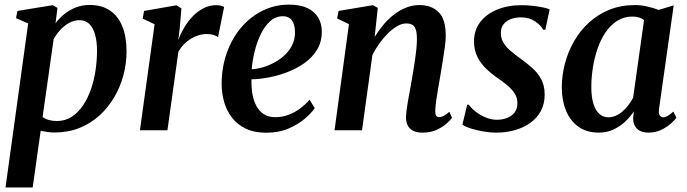

<svg xmlns="http://www.w3.org/2000/svg" viewBox="-20 -578 3048 852"><path d="M4.5 254 105 -474 51 -497.5 57.5 -529.5 214 -555 235 -543 226.5 -475Q242 -496.5 264.8 -515Q287.5 -533.5 316 -544.8Q344.5 -556 377.5 -556Q431.5 -556 468 -531.2Q504.5 -506.5 523 -460.5Q541.5 -414.5 541.5 -350Q541.5 -296 527.5 -243.8Q513.5 -191.5 486.5 -145.8Q459.5 -100 420.5 -64.8Q381.5 -29.5 331.5 -9.8Q281.5 10 221.5 10Q207 10 191.2 7.8Q175.5 5.5 160.5 2.5L125 254ZM169 -59Q181 -50 196.8 -45.5Q212.5 -41 232 -41Q269.5 -41 298.2 -59.8Q327 -78.5 348.2 -110Q369.5 -141.5 383.5 -181.8Q397.5 -222 404 -266.2Q410.5 -310.5 410.5 -352.5Q410.5 -393.5 402 -424.2Q393.5 -455 376.2 -471.8Q359 -488.5 333 -488.5Q308.5 -488.5 286.2 -476Q264 -463.5 246.5 -444Q229 -424.5 218 -404Z M601 0 666 -470.5 613 -495.5 619.5 -529.5 763 -554.5 785 -540.5 777.5 -451.5 771 -399.5Q780.5 -427 796.5 -454.2Q812.5 -481.5 834.2 -504.5Q856 -527.5 882.8 -541.2Q909.5 -555 940 -555Q952 -555 961.2 -552.5Q970.5 -550 974.5 -547L947.5 -413.5Q943 -417.5 929.5 -422.2Q916 -427 896.5 -427Q878.5 -427 860.2 -421.2Q842 -415.5 825.2 -405Q808.5 -394.5 794.8 -380Q781 -365.5 771.5 -348L723 0Z M1376.5 -98Q1362.5 -77 1332.8 -51.5Q1303 -26 1260 -7.5Q1217 11 1162 11Q1108.5 11 1070.5 -7.2Q1032.5 -25.5 1008.8 -56.8Q985 -88 974.2 -127Q963.5 -166 963.5 -207Q964 -280 986.5 -343.5Q1009 -407 1049.5 -455Q1090 -503 1144.5 -530.2Q1199 -557.5 1262.5 -557.5Q1312.5 -557.5 1344.5 -542Q1376.5 -526.5 1392 -500Q1407.5 -473.5 1408 -440Q1408.5 -393.5 1387.8 -358.8Q1367 -324 1332.5 -299.2Q1298 -274.5 1256.5 -258.5Q1215 -242.5 1173 -234.5Q1131 -226.5 1096 -226Q1095 -191.5 1100 -161.2Q1105 -131 1117.8 -107.8Q1130.5 -84.5 1151 -71.2Q1171.5 -58 1200.5 -58Q1233.5 -58 1261.2 -68.8Q1289 -79.5 1312.2 -97Q1335.5 -114.5 1354 -135.5ZM1236 -506Q1203.5 -506 1179 -484Q1154.5 -462 1137.2 -426.5Q1120 -391 1110 -350Q1100 -309 1097 -270.5Q1122 -272 1149 -280.2Q1176 -288.5 1201 -302.5Q1226 -316.5 1246.2 -336.2Q1266.5 -356 1278 -381.2Q1289.5 -406.5 1289 -436Q1288.5 -471 1274.8 -488.5Q1261 -506 1236 -506Z M1642.5 -414Q1660 -442.5 1681.5 -468.2Q1703 -494 1728.5 -513.5Q1754 -533 1782.2 -544.2Q1810.5 -555.5 1841.5 -555.5Q1895 -555.5 1926.5 -524Q1958 -492.5 1958 -419Q1958 -399.5 1954 -369.2Q1950 -339 1944.5 -306Q1939 -273 1934.5 -245Q1930 -219 1925 -190Q1920 -161 1916 -134.2Q1912 -107.5 1911.5 -88Q1911.5 -70.5 1916 -64.2Q1920.5 -58 1927.5 -58Q1937 -58 1947.8 -63.2Q1958.5 -68.5 1974 -82L1986 -55Q1980 -46.5 1962.8 -30.8Q1945.5 -15 1918.5 -2.2Q1891.5 10.5 1855 10.5Q1828 10.5 1811.8 1.5Q1795.5 -7.5 1788.5 -23Q1781.5 -38.5 1781.5 -58.5Q1782 -71 1784.2 -89.8Q1786.5 -108.5 1790.5 -130.5Q1794.5 -152.5 1798.8 -175.8Q1803 -199 1806.5 -220Q1810.5 -242 1814.5 -266.2Q1818.5 -290.5 1822 -314.8Q1825.5 -339 1827.8 -362Q1830 -385 1830 -404Q1830 -431 1825.2 -446.2Q1820.5 -461.5 1810 -467.8Q1799.5 -474 1782 -474Q1764 -474 1743.5 -462.5Q1723 -451 1702.8 -431.2Q1682.5 -411.5 1664.2 -386.2Q1646 -361 1632.5 -333.5L1586.5 0H1464.5L1528.5 -471L1476 -496L1482.5 -529.5L1635 -555L1656.5 -543Z M2400 -446H2390.5Q2382 -464 2355.5 -482.5Q2329 -501 2292 -501Q2267.5 -501 2247.5 -493.5Q2227.5 -486 2215.2 -471.2Q2203 -456.5 2202.5 -433.5Q2202 -410 2213 -390.5Q2224 -371 2244 -353.8Q2264 -336.5 2289 -318.5Q2317 -298.5 2341.5 -276.8Q2366 -255 2381.5 -226.5Q2397 -198 2397 -158.5Q2397 -117 2380 -85.5Q2363 -54 2333.2 -32.8Q2303.5 -11.5 2264.8 -0.5Q2226 10.5 2182 10.5Q2154 10.5 2122.8 5Q2091.5 -0.5 2066.5 -8.8Q2041.5 -17 2032 -25L2053 -113.5H2060.5Q2070.5 -98.5 2090.2 -83Q2110 -67.5 2134.8 -57Q2159.5 -46.5 2185 -46.5Q2207.5 -46.5 2228.5 -54Q2249.5 -61.5 2262.8 -77.8Q2276 -94 2276 -120.5Q2276 -144.5 2263.5 -163.8Q2251 -183 2230.2 -200.2Q2209.5 -217.5 2184 -234.5Q2161.5 -250 2138.2 -272Q2115 -294 2099.2 -324.2Q2083.5 -354.5 2083.5 -394.5Q2083.5 -444 2110.8 -479.8Q2138 -515.5 2185.5 -535.2Q2233 -555 2294.5 -555Q2320 -555 2345.5 -552Q2371 -549 2390.8 -544.8Q2410.5 -540.5 2419 -536.5Z M2904.5 -95.5Q2901.5 -74 2907.5 -65.8Q2913.5 -57.5 2923.5 -57.5Q2932 -57.5 2942.8 -63.5Q2953.5 -69.5 2968 -83L2981.5 -55.5Q2975.5 -46.5 2958.2 -30.8Q2941 -15 2915.2 -2.2Q2889.5 10.5 2857 10.5Q2825 10.5 2807 -6.5Q2789 -23.5 2789.5 -55.5L2793 -84Q2778 -61 2755.2 -39.2Q2732.5 -17.5 2703 -3.5Q2673.5 10.5 2637 10.5Q2583.5 10.5 2547 -15.5Q2510.5 -41.5 2491.8 -86.8Q2473 -132 2473 -190Q2473 -243 2486.8 -295.5Q2500.5 -348 2527.2 -394.8Q2554 -441.5 2593.5 -477.8Q2633 -514 2684.2 -534.8Q2735.5 -555.5 2798 -555.5Q2824.5 -555.5 2852.8 -549Q2881 -542.5 2902.5 -534L2969.5 -554ZM2838 -489Q2828.5 -496.5 2815.5 -500.5Q2802.5 -504.5 2787 -504.5Q2749 -504.5 2719.2 -485.8Q2689.5 -467 2667.5 -434.8Q2645.5 -402.5 2631.5 -361.8Q2617.5 -321 2610.8 -277Q2604 -233 2604 -191.5Q2604 -146.5 2613.5 -116.8Q2623 -87 2640 -72.2Q2657 -57.5 2679.5 -57.5Q2697 -57.5 2713.2 -64.8Q2729.5 -72 2743.5 -84.5Q2757.5 -97 2769.2 -112.5Q2781 -128 2789.5 -144.5Z"/></svg>

Font: Merriweather 48pt SemiBold
Style: Italic
Weight: 600
Italic angle: -7.8°
Designer: Eben Sorkin
Foundry: Eben Sorkin
Version: Version 2.101